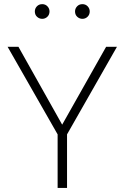

<svg xmlns="http://www.w3.org/2000/svg" viewBox="-20 -928 614 948"><path d="M311 0H264.5V-264.5L17.5 -697H71L287 -312.5L504 -697H557.5L311 -264.5ZM188.5 -835Q174 -835 163 -845Q152 -855 152 -871.5Q152 -886 162.2 -896.8Q172.5 -907.5 188.5 -907.5Q204 -907.5 214.2 -896.8Q224.5 -886 224.5 -871.5Q224.5 -855.5 213.8 -845.2Q203 -835 188.5 -835ZM387 -835Q372.5 -835 361.5 -845Q350.5 -855 350.5 -871.5Q350.5 -886 360.8 -896.8Q371 -907.5 387 -907.5Q402.5 -907.5 412.8 -896.8Q423 -886 423 -871.5Q423 -855.5 412.2 -845.2Q401.5 -835 387 -835Z"/></svg>

Font: Acari Sans Neue Light
Style: Regular
Weight: 300
Designer: Alfredo Marco Pradil (font), Cristiano Sobral (main changes)
Foundry: Hanken Design Co. (font), Cristiano Sobral (main changes)
Version: Version 2.459;March 19, 2022;FontCreator 14.0.0.2808 64-bit;